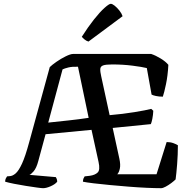

<svg xmlns="http://www.w3.org/2000/svg" viewBox="-20 -987 981 1007"><path d="M206 0Q198 0 173 -3.5Q148 -7 116 -12Q84 -17 54 -23Q24 -29 7 -34Q7 -44 10.5 -51Q14 -58 17 -62L29 -63Q45 -63 61.5 -77Q78 -91 95.5 -129Q113 -167 133 -241L241 -635Q252 -646 275.5 -662.5Q299 -679 324.5 -691.5Q350 -704 363 -704H773Q797 -696 823 -680Q849 -664 863 -647Q860 -590 850.5 -545Q841 -500 834 -480Q814 -480 798 -483.5Q782 -487 775 -491L750 -630Q726 -636 675.5 -642.5Q625 -649 569 -649Q535 -649 521 -644Q507 -639 506 -625.5Q505 -612 511 -586L555 -383Q625 -389 686 -399Q747 -409 773 -416L784 -406Q783 -384 779 -364Q775 -344 771 -336L571 -316L606 -155Q613 -123 608.5 -102.5Q604 -82 595 -73H801L854 -242Q874 -242 890 -236Q906 -230 913 -225Q913 -176 909 -125.5Q905 -75 901 -46Q893 -38 878.5 -27Q864 -16 849 -8Q834 0 825 0Q794 0 749.5 -2Q705 -4 655 -8Q605 -12 557 -16.5Q509 -21 471.5 -25.5Q434 -30 415 -34Q415 -44 418 -51Q421 -58 424 -62L451 -65Q479 -69 492.5 -82.5Q506 -96 497 -137L460 -306L219 -283L181 -143Q171 -105 156 -88Q141 -71 134 -70L273 -58Q275 -55 277.5 -48.5Q280 -42 280 -34Q270 -21 246.5 -10.5Q223 0 206 0ZM233 -344Q288 -350 340.5 -355.5Q393 -361 445 -369L389 -637Q358 -638 338 -633Q318 -628 308 -623ZM444 -769Q433 -772 423.5 -780Q414 -788 409 -794Q442 -846 473 -885Q504 -924 528 -945.5Q552 -967 561 -967Q569 -967 581.5 -957Q594 -947 606 -932Q618 -917 623 -902Z"/></svg>

Font: Texturina 72pt SemiBold
Style: Regular
Weight: 600
Designer: Guillermo Torres Carreño
Foundry: Omnibus-Type
Version: Version 1.002; ttfautohint (v1.8.3)